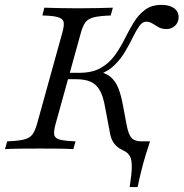

<svg xmlns="http://www.w3.org/2000/svg" viewBox="-25 -602 741 775"><path d="M498.4 153.2Q506.5 101.6 506.9 72.6Q507.3 43.5 499.6 29Q491.9 14.5 473.4 5.6Q457.3 -1.6 446.4 -11.3Q435.5 -21 428.6 -34.3Q421.8 -47.6 418.5 -66.9L399.2 -169.4Q391.9 -211.3 378.6 -235.9Q365.3 -260.5 342.3 -271.4Q319.4 -282.3 280.6 -282.3H238.7L245.2 -308.1H295.2Q347.6 -308.1 381.9 -327.8Q416.1 -347.6 438.7 -379Q461.3 -410.5 478.6 -445.6Q496 -480.6 514.9 -511.7Q533.9 -542.7 560.5 -562.5Q587.1 -582.3 627.4 -582.3Q658.9 -582.3 677.4 -569Q696 -555.6 696 -532.3Q696 -512.1 681.9 -498.4Q667.7 -484.7 646.8 -484.7Q628.2 -484.7 614.9 -492.3Q601.6 -500 589.9 -507.3Q578.2 -514.5 565.3 -514.5Q550 -514.5 537.5 -497.2Q525 -479.8 511.7 -452.4Q498.4 -425 480.6 -394.8Q462.9 -364.5 437.5 -339.5Q412.1 -314.5 375.8 -301.6L381.5 -311.3Q409.7 -303.2 426.6 -286.7Q443.5 -270.2 454 -242.7Q464.5 -215.3 471.8 -174.2L486.3 -96.8Q493.5 -58.9 506 -45.2Q518.5 -31.5 545.2 -31.5H580.6Q572.6 -8.1 562.9 23.8Q553.2 55.6 544.8 89.9Q536.3 124.2 530.6 153.2ZM-4.8 0 4 -31.5Q48.4 -33.1 71.4 -38.7Q94.4 -44.4 105.2 -58.5Q116.1 -72.6 124.2 -100.8L226.6 -470.2Q234.7 -499.2 231.9 -512.9Q229 -526.6 208.9 -532.7Q188.7 -538.7 146 -539.5L154 -571Q175.8 -570.2 210.9 -569.4Q246 -568.5 290.3 -568.5Q333.1 -568.5 369.8 -569.4Q406.5 -570.2 430.6 -571L421.8 -539.5Q377.4 -537.9 354.4 -532.3Q331.5 -526.6 320.6 -512.9Q309.7 -499.2 301.6 -470.2L199.2 -100.8Q191.1 -71.8 194 -57.7Q196.8 -43.5 216.9 -38.3Q237.1 -33.1 279.8 -31.5L271 0Q249.2 -1.6 213.3 -2Q177.4 -2.4 135.5 -2.4Q90.3 -2.4 54.4 -2Q18.5 -1.6 -4.8 0Z"/></svg>

Font: Playfair 12pt Light
Style: Italic
Weight: 300
Italic angle: -15.6°
Designer: Claus Eggers Sørensen
Foundry: Claus Eggers Sørensen
Version: Version 2.000;gftools[0.9.28]